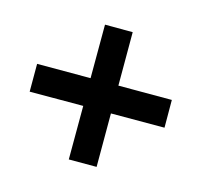

<svg xmlns="http://www.w3.org/2000/svg" viewBox="-96 -709 694 660"><g transform="rotate(-30 251.0 -379.5)"><path d="M116 -175.5 46 -245.5 181 -380 46 -514.5 116 -584.5 250.5 -450 385.5 -584.5 455 -514.5 320.5 -380 455 -245.5 385.5 -175.5 250.5 -310Z"/></g></svg>

Font: Encode Sans Semi Condensed SmBd
Style: Regular
Weight: 600
Width: 4
Designer: Multiple Designers
Foundry: Impallari Type
Version: Version 2.000